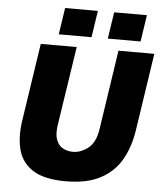

<svg xmlns="http://www.w3.org/2000/svg" viewBox="-61 -982 880 1045"><g transform="rotate(5 379.0 -459.5)"><path d="M336.5 10Q220.5 10 158.5 -29Q96.5 -68 77.8 -137.5Q59 -207 73 -299L137 -723H333.5L267.5 -291Q260 -241 271.2 -210.8Q282.5 -180.5 306.8 -166.8Q331 -153 361.5 -153Q406 -153 445.8 -184.5Q485.5 -216 496.5 -291L561.5 -723H757.5L693.5 -299Q679.5 -207 639.5 -137.5Q599.5 -68 525.8 -29Q452 10 336.5 10ZM498 -783.5 520 -929H699L677 -783.5ZM230 -783.5 252 -929H431L409 -783.5Z"/></g></svg>

Font: Public Sans Thin Black
Style: Italic
Weight: 900
Italic angle: -8°
Version: Version 2.001